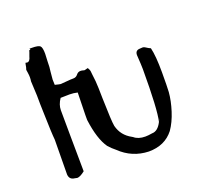

<svg xmlns="http://www.w3.org/2000/svg" viewBox="-127 -874 1081 1027"><g transform="rotate(-20 414.0 -360.5)"><path d="M658.2 -127Q662.6 -135.3 663.1 -138.7L664.1 -142.1Q662.1 -137.7 658.2 -127ZM145 7.8Q145 7.3 131.3 4.9Q101.1 2 99.1 -28.3L101.1 -226.1Q97.2 -261.2 94.2 -381.8Q92.3 -433.1 92.3 -480.5L88.4 -562.5Q90.3 -573.7 90.3 -585Q90.3 -596.7 87.9 -612.3Q85.4 -627.9 85.4 -628.9Q85.4 -630.9 89.4 -642.1Q93.3 -666 95.2 -666Q96.2 -666 98.6 -665Q101.1 -664.1 104 -664.1Q119.1 -664.1 125.5 -690.4Q135.3 -716.3 136.2 -721.7Q140.1 -722.7 141.6 -723.1Q143.1 -723.6 143.1 -726.6Q140.1 -727.5 140.1 -729.5H151.9Q191.4 -729.5 200.7 -720Q210 -710.4 210 -675.3L208 -632.8Q208 -597.7 204.1 -574.7Q202.1 -560.5 200.2 -531.7L201.2 -501.5Q226.1 -495.1 232.4 -494.6Q252 -495.6 271 -497.6Q290 -499.5 306.2 -499.5Q322.3 -499.5 331.8 -512Q341.3 -524.4 355 -524.4Q362.8 -524.4 367.7 -522.9Q372.6 -521.5 375 -521Q377.4 -520.5 379.4 -520.5Q381.3 -520.5 384.3 -522Q387.2 -523.4 397.9 -525.4Q405.8 -511.7 406.7 -505.4L408.7 -485.4Q414.6 -445.3 415.5 -404.3Q415.5 -369.1 420.4 -240.2Q422.4 -201.2 425.3 -186Q439.9 -127.9 494.6 -98.6L499.5 -95.7Q522.5 -75.7 562.5 -75.7Q579.1 -75.7 601.6 -79.6Q634.8 -79.6 657.2 -124.5Q672.9 -190.4 672.9 -418.9Q672.9 -439.9 668.9 -500.5Q668.9 -526.9 694.8 -527.8L711.4 -528.8Q718.3 -528.8 726.1 -523.4Q740.7 -513.7 751.5 -509.3Q763.2 -461.4 763.2 -368.7Q763.2 -287.6 761.2 -256.3Q757.3 -208 739.7 -152.8Q722.2 -97.7 694.8 -58.6Q644.5 5.9 552.7 5.9Q458.5 2.9 391.1 -62.5Q370.6 -78.6 353 -98.6Q314.5 -152.8 299.8 -265.6V-293.5Q302.7 -393.1 302.7 -420.9Q280.3 -426.3 257.8 -426.3L207 -425.3Q185.5 -394 185.5 -362.8Q185.5 -248.5 186.5 -216.8Q187.5 -190.9 188.5 -14.2Q161.1 7.8 144 7.8Z"/></g></svg>

Font: Kurland
Style: Regular
Weight: 400
Designer: GGBot
Version: 0.22